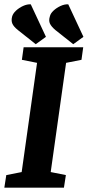

<svg xmlns="http://www.w3.org/2000/svg" viewBox="-25 -866 405 886"><path d="M140 -662 58 -727Q38 -743 32 -757Q26 -771 31 -790Q35 -804 49 -817Q63 -830 81.5 -838.5Q100 -847 117 -846L187 -696ZM313 -662 231 -727Q212 -743 205.5 -757Q199 -771 205 -790Q208 -804 222 -817Q236 -830 254.5 -838.5Q273 -847 290 -846L360 -696ZM-5 0 4 -58 75 -72 146 -576 76 -590 84 -648H359L351 -590L280 -576L209 -72L279 -58L270 0Z"/></svg>

Font: Faustina
Style: Bold Italic
Weight: 700
Italic angle: -8°
Designer: Alfonso Garcia
Foundry: http://www.omnibus-type.com
Version: Version 1.200